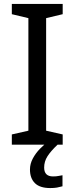

<svg xmlns="http://www.w3.org/2000/svg" viewBox="-20 -734 379 974"><path d="M298 0H40V-52L124 -71V-642L40 -662V-714H298V-662L214 -642V-71L298 -52ZM204 116Q204 161 249 161Q266 161 277.5 158.5Q289 156 297 155V211Q283 215 269 217.5Q255 220 235 220Q182 220 157 195Q132 170 132 126Q132 97 146.5 70Q161 43 182.5 21Q204 -1 224 -15L272 0Q238 32 221 58.5Q204 85 204 116Z"/></svg>

Font: Noto Sans Tifinagh Hawad
Style: Regular
Weight: 400
Designer: JamraPatel
Foundry: JamraPatel LLC
Version: Version 2.006; ttfautohint (v1.8.4.7-5d5b)